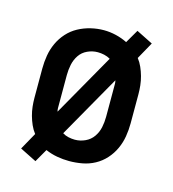

<svg xmlns="http://www.w3.org/2000/svg" viewBox="-94 -642 689 764"><g transform="rotate(15 250.0 -260.0)"><path d="M121 43 53 9 92 -61Q81 -75 73.5 -92Q66 -109 61 -127Q56 -145 54 -163.5Q52 -182 52 -200V-320Q52 -347 56.5 -374Q61 -401 72.5 -426Q84 -451 102.5 -471.5Q121 -492 145 -505Q169 -518 196 -524.5Q223 -531 250 -531Q275 -531 300 -525Q325 -519 347 -508L379 -563L447 -529L408 -459Q419 -445 426.5 -428Q434 -411 439 -393Q444 -375 446 -356.5Q448 -338 448 -320V-200Q448 -173 443.5 -146Q439 -119 427.5 -94Q416 -69 397.5 -48.5Q379 -28 355 -15Q331 -2 304 3Q277 8 250 8Q225 8 200 3.5Q175 -1 152 -11ZM155 -170 301 -427Q289 -434 275.5 -437Q262 -440 249 -440Q227 -440 206.5 -430.5Q186 -421 174 -403Q162 -385 157.5 -363.5Q153 -342 153 -320V-200Q153 -192 153 -184.5Q153 -177 155 -170ZM250 -80Q272 -80 292.5 -89.5Q313 -99 325.5 -117Q338 -135 342.5 -156.5Q347 -178 347 -200V-320Q347 -328 347 -335.5Q347 -343 345 -350L199 -93Q210 -86 223.5 -83Q237 -80 250 -80Z"/></g></svg>

Font: Zed Mono Semibold
Style: Regular
Weight: 600
Monospace: yes
Designer: Belleve Invis
Foundry: Belleve Invis
Version: Version 1.0.0; ttfautohint (v1.8.4)